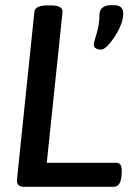

<svg xmlns="http://www.w3.org/2000/svg" viewBox="-20 -723 524 743"><path d="M46 -31 113 -677Q116 -702 162 -702H178Q223 -702 222 -677L161 -93H430Q442 -93 447 -84Q452 -75 451 -55L450 -41Q446 0 420 0H75Q58 0 51 -7.5Q44 -15 46 -31ZM343 -549Q343 -559 350 -580Q365 -625 365 -667Q365 -684 377 -693.5Q389 -703 410 -703H421Q457 -703 457 -670Q457 -644 441 -611.5Q425 -579 404.5 -555Q384 -531 372 -531Q361 -531 352 -535.5Q343 -540 343 -549Z"/></svg>

Font: Asap-MediumItalic
Style: Italic
Weight: 500
Italic angle: -6°
Designer: Pablo Cosgaya
Foundry: Omnibus-Type
Version: Version 2.000; ttfautohint (v1.8)